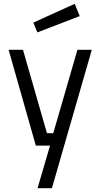

<svg xmlns="http://www.w3.org/2000/svg" viewBox="-20 -760 523 1002"><path d="M25 -500H100L225 -65H258L384 -500H459L251 222H176L241 0H167ZM154 -642 370 -740 396 -676 175 -591Z"/></svg>

Font: Titillium Web[RUS by Daymarius]
Style: Regular
Weight: 400
Designer: Cyrillization by Daymarius
Foundry: Cyrillization by Daymarius
Version: Version 1.002 September 11, 2018